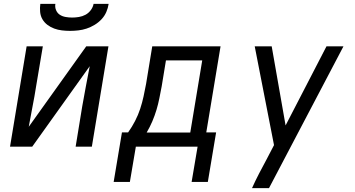

<svg xmlns="http://www.w3.org/2000/svg" viewBox="-20 -760 1840 995"><path d="M32 0 118 -520H202L167 -312Q159 -260 148.5 -207.5Q138 -155 129 -103L427 -520H542L456 0H372L406 -208Q415 -260 425 -312.5Q435 -365 445 -417L147 0ZM343 -600Q322 -600 301 -602.5Q280 -605 261 -612Q242 -619 226 -631Q210 -643 200 -660Q190 -677 188 -698Q186 -719 189 -740H267Q264 -723 270.5 -707.5Q277 -692 290 -683.5Q303 -675 320 -672Q337 -669 354 -669Q371 -669 389 -672Q407 -675 423 -683.5Q439 -692 450.5 -707.5Q462 -723 465 -740H543Q540 -719 531 -698Q522 -677 506 -660Q490 -643 470 -631Q450 -619 429 -612Q408 -605 386 -602.5Q364 -600 343 -600Z M569 183 612 -74H644Q664 -102 680 -133Q696 -164 706.5 -196Q717 -228 724 -260.5Q731 -293 737 -325L769 -520H1123L1049 -74H1100L1057 183H973L1004 0H684L653 183ZM740 -73H966L1028 -447H840L818 -313Q812 -282 806 -251.5Q800 -221 791 -191Q782 -161 769.5 -131.5Q757 -102 740 -73Z M1286 215Q1303 177 1322.5 139.5Q1342 102 1362 65L1400 -8L1300 -520H1388L1460 -110L1672 -520H1760L1374 215Z"/></svg>

Font: Iosevka Extended Oblique
Style: Regular
Weight: 400
Width: 7
Italic angle: -9°
Monospace: yes
Designer: Belleve Invis
Foundry: Belleve Invis
Version: Version 32.0.1; ttfautohint (v1.8.4)